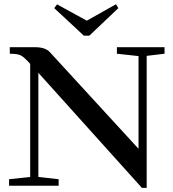

<svg xmlns="http://www.w3.org/2000/svg" viewBox="-20 -889 828 919"><path d="M381.3 -718.3 239.7 -850.1 252.9 -868.2 395.5 -790 535.2 -868.7 546.4 -850.1 407.7 -718.3ZM23.4 0V-31.2L124.5 -42V-583.5L122.1 -585.9Q95.2 -616.2 79.1 -624Q63 -631.8 26.9 -631.8V-663.1H147.9Q196.8 -663.1 218.8 -639.2L643.1 -176.8V-620.6L539.6 -631.8V-663.1H767.6V-631.8L682.1 -621.6V10.3H659.2L163.6 -540.5V-42L260.7 -31.2V0Z"/></svg>

Font: Elstob 10pt Medium
Style: Regular
Weight: 500
Designer: Peter S. Baker
Version: Version 1.015